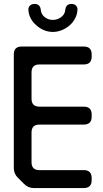

<svg xmlns="http://www.w3.org/2000/svg" viewBox="-20 -947 525 974"><path d="M102 -14Q123 7 151 7H405Q445 7 445 -33V-44Q445 -84 405 -84H180Q140 -84 140 -124V-275Q140 -315 180 -315H405Q445 -315 445 -355V-366Q445 -406 405 -406H180Q140 -406 140 -446V-580Q140 -620 180 -620H405Q445 -620 445 -660V-671Q445 -711 405 -711H90Q50 -711 50 -671V-95Q50 -66 70 -46ZM124 -901Q124 -877 135 -855.5Q146 -834 164 -819Q181 -803 203 -794Q225 -785 248 -785Q271 -785 293.5 -794Q316 -803 334 -819Q351 -834 362 -855.5Q373 -877 373 -901Q373 -911 365 -919Q357 -927 342 -927Q314 -927 311 -896Q309 -874 290 -860Q271 -846 248 -846Q225 -846 207 -860Q189 -874 187 -896Q184 -927 156 -927Q141 -927 132.5 -919Q124 -911 124 -901Z"/></svg>

Font: WD-XL Lubrifont TC
Style: Regular
Weight: 400
Designer: [WD-XL Lubrifont] Copyright 2020-2022 (c) NightFurySL2001, Skr-ZERO; [ZCOOL QingKe HuangYou] Copyright 2018-2022 (c) The
Version: Version 2.001;hotconv 1.1.1;makeotfexe 2.6.0